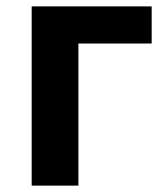

<svg xmlns="http://www.w3.org/2000/svg" viewBox="-20 -580 523 600"><path d="M79 0H225V-444H454V-560H79Z"/></svg>

Font: Source Han Sans SC Bold
Style: Regular
Weight: 700
Designer: Ryoko NISHIZUKA (kana & ideographs); Paul D. Hunt (Latin, Greek & Cyrillic); Wenlong ZHANG (bopomofo); Sandoll Communica
Foundry: Adobe Systems Incorporated
Version: Version 1.001;PS 1.001;hotconv 1.0.78;makeotf.lib2.5.61930